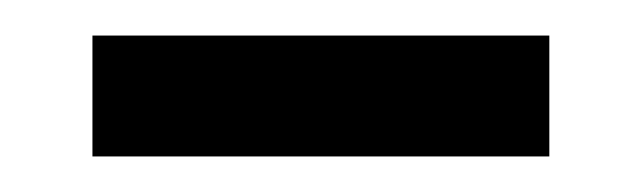

<svg xmlns="http://www.w3.org/2000/svg" viewBox="-20 -320 361 108"><path d="M32 -232V-300H289V-232Z"/></svg>

Font: Bricolage Grotesque 24pt Light
Style: Regular
Weight: 300
Designer: Mathieu Triay
Foundry: Atelier Triay
Version: Version 1.001;gftools[0.9.33.dev8+g029e19f]